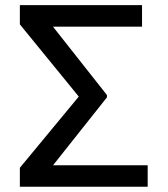

<svg xmlns="http://www.w3.org/2000/svg" viewBox="-20 -712 639 732"><path d="M543 0H95.7V-82H543ZM521.5 -610.4H80.1V-692.4H521.5ZM387.7 -340.8 117.2 0H55.7V-72.3L280.3 -343.8L55.7 -619.1V-692.4H117.2L387.7 -349.6Z"/></svg>

Font: Pretendard Std Variable
Style: Regular
Weight: 400
Designer: Base glyphs from Inter by Rasmus Andersson; Hangeul glyphs from Noto Sans CJK(Source Han Sans) by Jang Soo-young and Kan
Foundry: Kil Hyung-jin
Version: Version 1.309;Glyphs 3.2 (3225)